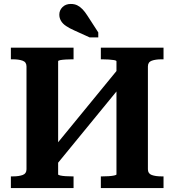

<svg xmlns="http://www.w3.org/2000/svg" viewBox="-20 -951 882 971"><path d="M208 -151 588 -615 635 -569 255 -105ZM35 0V-59H46Q75 -59 94.5 -66Q114 -73 114 -95V-615Q114 -637 94.5 -644Q75 -651 46 -651H35V-710H352V-651H343Q328 -651 312 -650Q296 -649 285 -647Q274 -645 274 -641V-69Q274 -66 285 -63.5Q296 -61 312 -60Q328 -59 343 -59H352V0ZM490 0V-59H499Q514 -59 530 -60Q546 -61 557.5 -63.5Q569 -66 569 -69V-641Q569 -645 557.5 -647Q546 -649 530 -650Q514 -651 499 -651H490V-710H807V-651H796Q767 -651 747.5 -644Q728 -637 728 -615V-95Q728 -73 747.5 -66Q767 -59 796 -59H807V0ZM422 -872Q410 -891 397.5 -904Q385 -917 371 -924Q357 -931 338 -931Q312 -931 296 -915Q280 -899 280 -877Q280 -860 288.5 -845.5Q297 -831 314 -819.5Q331 -808 356 -797L433 -762H477V-787Z"/></svg>

Font: Roboto Serif 28pt SemiBold
Style: Regular
Weight: 600
Designer: Greg Gazdowicz
Foundry: Commercial Type
Version: Version 1.008